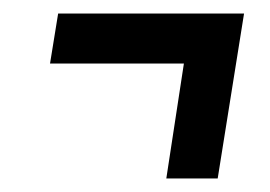

<svg xmlns="http://www.w3.org/2000/svg" viewBox="-20 -442 400 284"><path d="M54 -348 66 -422H341L302 -178H226L252 -348Z"/></svg>

Font: Georama Extra Condensed Medium
Style: Italic
Weight: 500
Width: 2
Italic angle: -9°
Designer: Jean-Baptiste Levee
Foundry: Production Type
Version: Version 1.000